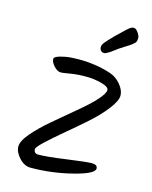

<svg xmlns="http://www.w3.org/2000/svg" viewBox="-137 -1062 894 1129"><g transform="rotate(15 310.0 -497.0)"><path d="M438 -896Q462 -918 478.5 -934.5Q495 -951 504 -958Q521 -973 534.5 -973Q548 -973 561.5 -954Q575 -935 575 -921.5Q575 -908 572.5 -901.5Q570 -895 566 -890.5Q562 -886 552.5 -878.5Q543 -871 535 -866Q527 -861 510 -850.5Q493 -840 481.5 -832Q470 -824 457 -814Q444 -804 438 -800Q432 -796 424 -792Q412 -784 402 -784Q392 -784 384 -792Q376 -800 376 -813.5Q376 -827 388.5 -842.5Q401 -858 438 -896ZM183 -107Q236 -107 352.5 -123.5Q469 -140 503 -140Q537 -140 537 -116Q537 -84 412 -52.5Q287 -21 160 -21Q122 -21 90.5 -55.5Q59 -90 59 -123.5Q59 -157 102.5 -207.5Q146 -258 207.5 -310Q269 -362 330 -413Q479 -536 479 -579Q479 -598 433.5 -610.5Q388 -623 336.5 -623Q285 -623 241.5 -615.5Q198 -608 188 -608Q166 -608 145 -631Q124 -654 124 -673Q122 -691 190 -704Q225 -710 271 -710Q377 -710 467 -680Q506 -667 534 -633Q562 -599 562 -567Q562 -535 520.5 -481.5Q479 -428 419.5 -375.5Q360 -323 300 -273Q240 -223 198.5 -184Q157 -145 157 -133Q157 -121 164 -114Q171 -107 183 -107Z"/></g></svg>

Font: Kalam
Style: Regular
Weight: 400
Designer: Lipi Raval (Devanagari and Latin), Jonny Pinhorn (Latin)
Foundry: Indian Type Foundry
Version: Version 2.001;PS 1.0;hotconv 1.0.79;makeotf.lib2.5.61930; tt